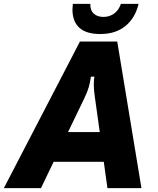

<svg xmlns="http://www.w3.org/2000/svg" viewBox="-76 -979 822 999"><path d="M137 0H-56L340 -763H534L660 0H483L464 -137H203ZM278 -292H443L417 -478Q412 -511 412 -541Q412 -569 416 -580H397Q393 -551 386 -526Q379 -501 362 -466ZM301 -929Q301 -939 303 -959H394Q393 -925 412 -908Q431 -891 462 -891Q494 -891 518 -908.5Q542 -926 553 -959H645Q628 -886 577 -844Q526 -802 446 -802Q372 -802 336.5 -835Q301 -868 301 -929Z"/></svg>

Font: Open Sauce Sans Black Italic
Style: Regular
Weight: 900
Italic angle: -10°
Designer: Alfredo Marco Pradil
Foundry: Creative Sauce Fz LLC
Version: Version 1.477